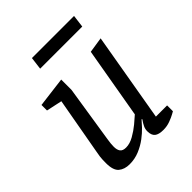

<svg xmlns="http://www.w3.org/2000/svg" viewBox="-193 -790 909 909"><g transform="rotate(-45 261.5 -335.5)"><path d="M128 -434 49 -451V-488L200 -507V-438L156 -156Q155 -149 154 -142Q153 -135 152 -126.5Q151 -118 151 -106Q151 -85 159.5 -73.5Q168 -62 190 -62Q215 -62 242.5 -77.5Q270 -93 293.5 -112.5Q317 -132 330 -144L392 -501L470 -513L393 -66H468V-27Q468 -27 454.5 -19.5Q441 -12 419.5 -4Q398 4 374 4Q343 4 329 -7.5Q315 -19 315 -46Q315 -60 321 -73Q327 -86 339 -103L336 -105Q327 -94 309.5 -75.5Q292 -57 267.5 -38.5Q243 -20 212 -7Q181 6 146 6Q112 6 91 -11.5Q70 -29 70 -77Q70 -104 72 -119.5Q74 -135 77 -149ZM174 -677H456L448 -614H166Z"/></g></svg>

Font: Faustina VF Beta
Style: Italic
Weight: 400
Italic angle: -8°
Designer: Alfonso Garcia
Foundry: Omnibus-Type
Version: Version 1.006